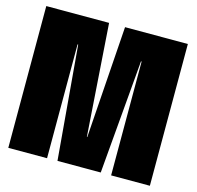

<svg xmlns="http://www.w3.org/2000/svg" viewBox="-100 -779 905 883"><g transform="rotate(15 352.5 -337.5)"><path d="M14 0H198.5V-542H201.5L248 -0.5H454L500.5 -542H503.5V0H688V-675H389L352 -142H350L313 -675H14Z"/></g></svg>

Font: Anybody ExtraCondensed Black
Style: Regular
Weight: 900
Width: 2
Version: Version 1.113;gftools[0.9.25]